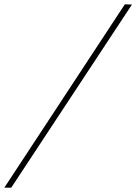

<svg xmlns="http://www.w3.org/2000/svg" viewBox="-59 -720 631 889"><path d="M519 -700 -39 149H-7L552 -699Z"/></svg>

Font: Jost ExtraLight
Style: Italic
Weight: 250
Italic angle: -5°
Version: Version 3.710